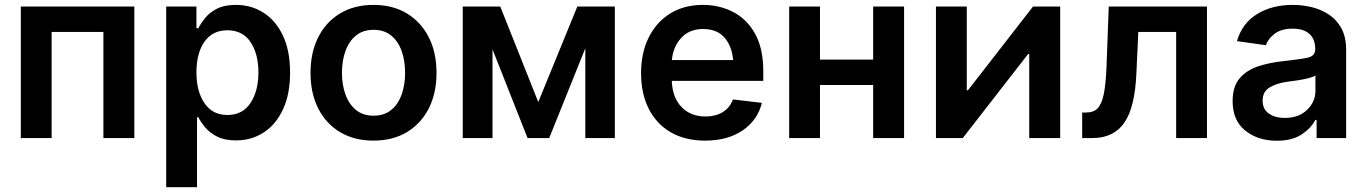

<svg xmlns="http://www.w3.org/2000/svg" viewBox="-20 -573 5674 797"><path d="M537.6 -545.9V0H409.2V-440.4H194.3V0H66.4V-545.9Z M669.9 204.1V-545.9H795.4V-455.6H803.2Q813 -475.1 831.1 -497.8Q849.1 -520.5 880.1 -536.6Q911.1 -552.7 959.5 -552.7Q1022.5 -552.7 1073.5 -520.5Q1124.5 -488.3 1154.3 -425.5Q1184.1 -362.8 1184.1 -272Q1184.1 -182.1 1154.8 -119.1Q1125.5 -56.2 1074.7 -23.2Q1023.9 9.8 959.5 9.8Q912.6 9.8 881.6 -5.9Q850.6 -21.5 832 -43.9Q813.5 -66.4 803.2 -86.4H797.9V204.1ZM923.8 -95.7Q987.3 -95.7 1020 -145.8Q1052.7 -195.8 1052.7 -272.5Q1052.7 -348.6 1020.3 -397.9Q987.8 -447.3 923.8 -447.3Q861.8 -447.3 828.6 -399.7Q795.4 -352.1 795.4 -272.5Q795.4 -193.4 828.9 -144.5Q862.3 -95.7 923.8 -95.7Z M1530.3 10.7Q1450.7 10.7 1391.8 -24.4Q1333 -59.6 1301 -122.8Q1269 -186 1269 -270.5Q1269 -355 1301 -418.5Q1333 -481.9 1391.8 -517.3Q1450.7 -552.7 1530.3 -552.7Q1610.4 -552.7 1668.9 -517.3Q1727.5 -481.9 1759.8 -418.5Q1792 -355 1792 -270.5Q1792 -186 1759.8 -122.8Q1727.5 -59.6 1668.9 -24.4Q1610.4 10.7 1530.3 10.7ZM1530.8 -92.8Q1574.7 -92.8 1603.8 -116.5Q1632.8 -140.1 1647.2 -180.7Q1661.6 -221.2 1661.6 -270.5Q1661.6 -320.8 1647.2 -361.3Q1632.8 -401.9 1603.8 -425.5Q1574.7 -449.2 1530.8 -449.2Q1486.8 -449.2 1457.8 -425.5Q1428.7 -401.9 1414.1 -361.3Q1399.4 -320.8 1399.4 -270.5Q1399.4 -221.2 1414.1 -180.7Q1428.7 -140.1 1457.8 -116.5Q1486.8 -92.8 1530.8 -92.8Z M2169.9 0 2024.4 -368.2V0H1900.9V-545.9H2056.6L2214.4 -149.4L2376.5 -545.9H2532.2V0H2409.7V-372.6L2259.8 0Z M2906.7 10.7Q2824.2 10.7 2764.6 -23.7Q2705.1 -58.1 2673.1 -121.1Q2641.1 -184.1 2641.1 -269.5Q2641.1 -354 2672.9 -417.7Q2704.6 -481.4 2762.2 -517.1Q2819.8 -552.7 2898.4 -552.7Q2965.3 -552.7 3022.5 -523.7Q3079.6 -494.6 3114 -433.6Q3148.4 -372.6 3148.4 -277.3V-237.3H2768.6Q2771.5 -167 2809.6 -128.2Q2847.7 -89.4 2908.2 -89.4Q2949.7 -89.4 2979.5 -107.2Q3009.3 -125 3022.5 -160.2L3142.6 -146Q3125.5 -75.2 3063.5 -32.2Q3001.5 10.7 2906.7 10.7ZM2769 -323.7H3023.4Q3018.1 -382.3 2986.8 -417.5Q2955.6 -452.6 2898.9 -452.6Q2841.3 -452.6 2807.6 -415.5Q2773.9 -378.4 2769 -323.7Z M3383.8 -545.9V-325.7H3604.5V-545.9H3732.9V0H3604.5V-220.2H3383.8V0H3255.9V-545.9Z M4380.9 0H4252.4V-348.6H4247.6L3976.6 0H3865.2V-545.9H3993.2V-198.2H3998L4268.1 -545.9H4380.9Z M4472.2 0V-106H4490.2Q4518.6 -106 4535.6 -122.6Q4552.7 -139.2 4561.5 -180.9Q4570.3 -222.7 4573.2 -296.9L4582.5 -545.9H4990.2V0H4862.3V-440.4H4705.1L4697.3 -270.5Q4691.4 -127.4 4647.2 -63.7Q4603 0 4515.1 0Z M5279.8 11.2Q5201.7 11.2 5149.2 -30.8Q5096.7 -72.8 5096.7 -153.3Q5096.7 -214.8 5126.5 -248.8Q5156.2 -282.7 5203.9 -298.1Q5251.5 -313.5 5304.2 -318.8Q5376.5 -326.7 5408 -333.5Q5439.5 -340.3 5439.5 -368.2V-370.6Q5439.5 -410.2 5415.5 -432.1Q5391.6 -454.1 5346.7 -454.1Q5299.8 -454.1 5272 -433.6Q5244.1 -413.1 5234.9 -385.3L5114.7 -402.3Q5136.2 -476.6 5198.2 -514.6Q5260.3 -552.7 5346.2 -552.7Q5385.3 -552.7 5424.3 -543.5Q5463.4 -534.2 5495.8 -512.9Q5528.3 -491.7 5548.1 -455.6Q5567.9 -419.4 5567.9 -365.2V0H5445.3V-75.2H5439.9Q5422.4 -41 5383.1 -14.9Q5343.8 11.2 5279.8 11.2ZM5313 -83.5Q5371.1 -83.5 5405.8 -116.9Q5440.4 -150.4 5440.4 -195.8V-259.8Q5431.6 -253.4 5409.7 -248Q5387.7 -242.7 5363 -239Q5338.4 -235.4 5321.8 -233.4Q5278.3 -227.1 5249.8 -209.7Q5221.2 -192.4 5221.2 -155.3Q5221.2 -119.6 5247.1 -101.6Q5272.9 -83.5 5313 -83.5Z"/></svg>

Font: Inter Semi Bold
Style: Regular
Weight: 600
Designer: Rasmus Andersson
Foundry: rsms
Version: Version 4.000;git-e0f93cc